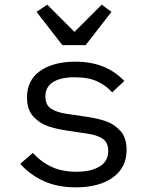

<svg xmlns="http://www.w3.org/2000/svg" viewBox="-20 -793 640 825"><path d="M67 -89 121 -136Q159 -95 204 -75Q249 -55 308 -55Q371 -55 408 -77.5Q445 -100 445 -144Q445 -181 421 -197Q397 -213 354 -219L273 -231Q224 -238 187 -250.5Q150 -263 123 -292.5Q96 -322 96 -374Q96 -449 153 -488.5Q210 -528 304 -528Q436 -528 514 -445L462 -396Q439 -423 400.5 -442Q362 -461 301 -461Q240 -461 207.5 -440Q175 -419 175 -379Q175 -342 199.5 -326Q224 -310 266 -304L347 -292Q397 -285 434 -272.5Q471 -260 497.5 -230.5Q524 -201 524 -149Q524 -73 465 -30.5Q406 12 306 12Q228 12 169 -14.5Q110 -41 67 -89ZM248 -599 137 -742 183 -773 300 -656 417 -773 459 -742 348 -599Z"/></svg>

Font: iA Writer Mono V
Style: Regular
Weight: 400
Designer: Mike Abbink, Paul van der Laan, Pieter van Rosmalen
Foundry: Bold Monday
Version: Version 2.000